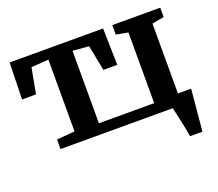

<svg xmlns="http://www.w3.org/2000/svg" viewBox="-122 -722 1215 1072"><g transform="rotate(-20 486.0 -186.0)"><path d="M131 0V-56.5L238 -66V-492.5L135 -485L106.5 -333.5H24L29 -551.5H584.5L589.5 -333.5H507L477.5 -485L381.5 -492.5V-62H710V-482L639 -495.5V-551.5H924V-495.5L853 -483V0ZM835 180Q833 163 828 137.8Q823 112.5 817 85.5Q811 58.5 805.8 35.5Q800.5 12.5 798 0L760 -67.5H931.5Q930 -52 927.8 -26.8Q925.5 -1.5 922.8 28.2Q920 58 917.2 87.2Q914.5 116.5 912.2 141Q910 165.5 908.5 180Z"/></g></svg>

Font: Merriweather 28pt
Style: Bold
Weight: 700
Version: Version 2.100